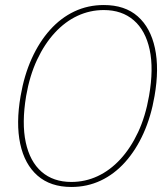

<svg xmlns="http://www.w3.org/2000/svg" viewBox="-20 -732 666 764"><path d="M264 12Q181 12 129.5 -33Q78 -78 60.5 -159.5Q43 -241 62 -350Q76 -432 106 -498.5Q136 -565 179 -613Q222 -661 276 -686.5Q330 -712 393 -712Q477 -712 528 -667Q579 -622 596.5 -540.5Q614 -459 595 -350Q581 -268 551 -201.5Q521 -135 478 -87Q435 -39 381 -13.5Q327 12 264 12ZM264 -8Q319 -8 368.5 -31Q418 -54 459 -98.5Q500 -143 529.5 -206Q559 -269 573 -350Q592 -458 575.5 -534.5Q559 -611 512 -651.5Q465 -692 393 -692Q338 -692 288.5 -669Q239 -646 198 -601.5Q157 -557 127.5 -494Q98 -431 84 -350Q66 -242 82.5 -165.5Q99 -89 145.5 -48.5Q192 -8 264 -8Z"/></svg>

Font: DM Sans 10pt Thin
Style: Italic
Weight: 250
Italic angle: -10°
Version: Version 4.004;gftools[0.9.30]